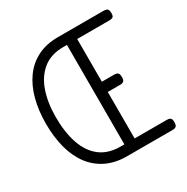

<svg xmlns="http://www.w3.org/2000/svg" viewBox="-160 -825 948 973"><g transform="rotate(-30 314.0 -338.0)"><path d="M309 11Q241 11 189.5 -14Q138 -39 103.5 -85Q69 -131 52 -195Q35 -259 35 -337Q35 -414 52 -478Q69 -542 103 -589Q137 -636 188 -661.5Q239 -687 307 -687H574Q585 -687 591.5 -684Q598 -681 600.5 -674.5Q603 -668 603 -656Q603 -645 600 -639.5Q597 -634 590.5 -632Q584 -630 573 -630H387V-380H458Q469 -380 475.5 -377Q482 -374 484.5 -367.5Q487 -361 487 -349Q487 -338 484 -331.5Q481 -325 474.5 -322.5Q468 -320 456 -320H387V-48H574Q585 -48 591.5 -45.5Q598 -43 600.5 -36.5Q603 -30 603 -18Q603 -7 600 -0.5Q597 6 590.5 8.5Q584 11 573 11ZM305 -48H327V-630H305Q233 -630 186.5 -592.5Q140 -555 117.5 -490Q95 -425 95 -340Q95 -252 117.5 -186Q140 -120 186.5 -84Q233 -48 305 -48Z"/></g></svg>

Font: Fredoka Condensed Light
Style: Regular
Weight: 300
Width: 3
Designer: Ben Nathan
Foundry: Milena B. Brandão, Ben Nathan
Version: Version 2.001